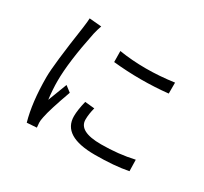

<svg xmlns="http://www.w3.org/2000/svg" viewBox="-156 -980 1311 1231"><g transform="rotate(30 500.0 -364.5)"><path d="M456 -672Q647 -642 861 -672V-591Q660 -570 457 -591ZM495 -270Q482 -221 482 -180Q482 -92 647 -92Q776 -92 890 -118L892 -34Q790 -14 647 -14Q407 -14 407 -162Q407 -207 424 -277ZM271 -747Q260 -717 252 -682Q203 -445 203 -304Q203 -241 212 -170L266 -311L309 -278Q252 -120 240 -57Q234 -29 235 -14L238 21L166 26Q129 -104 129 -291Q129 -381 174 -685Q181 -739 181 -755Z"/></g></svg>

Font: Source Han Sans K Regular
Style: Regular
Weight: 400
Designer: Ryoko NISHIZUKA  (kana & ideographs); Paul D. Hunt (Latin, Greek & Cyrillic); Wenlong ZHANG  (bopomofo); Sandoll Communi
Foundry: Adobe Systems Incorporated
Version: Version 1.00 July 18, 2014, initial release